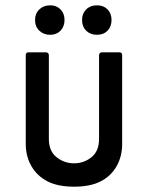

<svg xmlns="http://www.w3.org/2000/svg" viewBox="-20 -703 558 723"><path d="M77 -161V-495Q77 -500 79.5 -503Q82 -506 87 -506H153Q158 -506 161 -503Q164 -500 164 -495V-180Q164 -134 193 -111Q222 -88 259 -88Q296 -88 324.5 -111Q353 -134 353 -180V-495Q353 -500 356 -503Q359 -506 364 -506H430Q435 -506 437.5 -503Q440 -500 440 -495V-161Q440 -114 419 -77Q398 -40 359 -20Q320 0 259 0Q198 0 159 -20Q120 -40 98.5 -77Q77 -114 77 -161ZM112 -628Q112 -652 128 -667.5Q144 -683 169 -683Q193 -683 208 -667.5Q223 -652 223 -628Q223 -603 208 -587.5Q193 -572 169 -572Q144 -572 128 -587.5Q112 -603 112 -628ZM289 -628Q289 -652 304.5 -667.5Q320 -683 345 -683Q370 -683 385 -667.5Q400 -652 400 -628Q400 -603 385 -587.5Q370 -572 345 -572Q320 -572 304.5 -587.5Q289 -603 289 -628Z"/></svg>

Font: Barlow_Medium_SS
Style: Regular
Weight: 500
Designer: Jeremy Tribby
Foundry: Jeremy Tribby
Version: Version 1.101 August 23, 2024